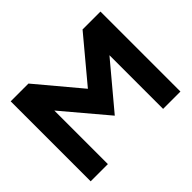

<svg xmlns="http://www.w3.org/2000/svg" viewBox="-147 -971 1222 1222"><g transform="rotate(-45 464.0 -360.0)"><path d="M460 -429 703 -720H864V0H708V-483L460 -187L211 -482V0H56V-720H216Z"/></g></svg>

Font: Orbitron
Style: Black
Weight: 900
Designer: Matt McInerney
Foundry: Matt McInerney
Version: 1.000